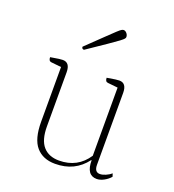

<svg xmlns="http://www.w3.org/2000/svg" viewBox="-125 -762 788 871"><g transform="rotate(20 269.0 -326.5)"><path d="M238 12Q179 12 146.5 -25.5Q114 -63 114 -146V-410L66 -415Q52 -416 52 -435Q81 -440 92.5 -441.5Q104 -443 111 -443Q146 -443 146 -396V-135Q146 -70 173 -39Q200 -8 250 -8Q339 -8 387 -81V-410L339 -415Q325 -416 325 -435Q354 -440 365.5 -441.5Q377 -443 384 -443Q419 -443 419 -396V-49Q419 -14 445 -14Q457 -14 472.5 -20.5Q488 -27 499 -37L504 -22Q491 -7 473 2.5Q455 12 439 12Q389 12 389 -60H387Q333 12 238 12ZM185 -519Q174 -519 174 -530Q225 -579 253.5 -606.5Q282 -634 295.5 -646.5Q309 -659 314.5 -662Q320 -665 324 -665Q332 -665 339 -657Q346 -649 346 -639Q346 -635 342.5 -630.5Q339 -626 324.5 -615Q310 -604 277 -581.5Q244 -559 185 -519Z"/></g></svg>

Font: Petrona Thin
Style: Regular
Weight: 100
Designer: Ringo R. Seeber
Foundry: Ringo R. Seeber
Version: Version 2.001; ttfautohint (v1.8.3)